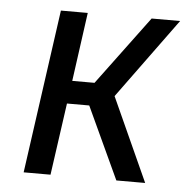

<svg xmlns="http://www.w3.org/2000/svg" viewBox="-43 -542 572 584"><g transform="rotate(5 243.5 -250.0)"><path d="M50 0 120 -500H202L173 -290H241L397 -500H484L295 -241L289 -291L421 0H333L231 -220H163L132 0Z"/></g></svg>

Font: Finlandica
Style: Italic
Weight: 400
Italic angle: -8°
Designer: Niklas Ekholm, Juho Hiilivirta, Jaakko Suomalainen
Foundry: Helsinki Type Studio
Version: Version 1.064